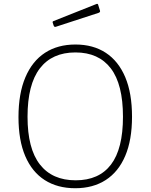

<svg xmlns="http://www.w3.org/2000/svg" viewBox="-20 -988 798 1018"><path d="M379 10Q285 10 217.5 -33Q150 -76 114 -160Q78 -244 78 -367Q78 -492 114.5 -578Q151 -664 218.5 -708Q286 -752 380 -752Q474 -752 541 -708Q608 -664 644 -579Q680 -494 680 -369Q680 -246 644 -161.5Q608 -77 540.5 -33.5Q473 10 379 10ZM381 -32Q505 -32 568.5 -115.5Q632 -199 632 -369Q632 -541 567.5 -625.5Q503 -710 380 -710Q256 -710 191 -625Q126 -540 126 -369Q126 -200 191.5 -116Q257 -32 381 -32ZM500 -964 510 -932Q513 -924 503 -920L276 -846Q272 -845 269.5 -846Q267 -847 265 -851L260 -866Q257 -874 263 -876L492 -967Q498 -969 500 -964Z"/></svg>

Font: Libre Franklin Thin Thin
Style: Regular
Weight: 250
Version: Version 3.000